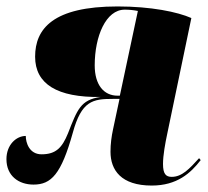

<svg xmlns="http://www.w3.org/2000/svg" viewBox="-25 -566 646 596"><path d="M446 10C525 10 567 -29 598 -69L593 -75C563 -42 540 -17 508 -17C490 -17 481 -26 481 -57C481 -84 488 -122 494 -150L569 -510C526 -529 444 -546 340 -546C140 -546 84 -477 84 -390C84 -305 153 -263 287 -265C225 -256 215 -226 186 -152C168 -108 149 -87 104 -87C66 -87 55 -123 55 -144C25 -144 -5 -116 -5 -72C-5 -20 33 7 79 7C134 7 165 -25 201 -154C228 -253 263 -259 325 -259H346L326 -165C321 -142 318 -119 318 -95C318 -38 351 10 446 10ZM340 -269C297 -269 269 -303 269 -363C269 -454 304 -536 362 -536C376 -536 387 -535 403 -532L347 -269Z"/></svg>

Font: Noto Serif Display Condensed Black
Style: Italic
Weight: 900
Width: 3
Italic angle: -12°
Designer: Monotype Design Team
Foundry: Monotype Imaging Inc.
Version: Version 2.009